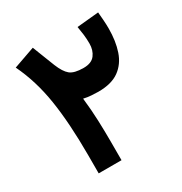

<svg xmlns="http://www.w3.org/2000/svg" viewBox="-158 -785 858 904"><g transform="rotate(-30 271.5 -333.5)"><path d="M496.1 -657.7Q498 -635.7 499.8 -612.5Q501.5 -589.4 501.5 -567.9Q501.5 -499 483.6 -446.3Q465.8 -393.6 424.3 -363.5Q382.8 -333.5 311 -333.5Q296.4 -333.5 274.4 -335Q252.4 -336.4 231.9 -341.3Q239.3 -276.4 241.5 -216.1Q243.7 -155.8 243.7 -99.6V0H119.6V-101.1Q119.6 -272.9 99.9 -398.4Q80.1 -523.9 30.3 -626.5L146.5 -667.5Q160.2 -633.3 170.2 -606.7Q180.2 -580.1 193.8 -546.4Q211.9 -501.5 233.9 -483.4Q255.9 -465.3 307.1 -465.3Q350.1 -465.3 368.9 -490.2Q387.7 -515.1 387.7 -551.3Q387.7 -577.1 384.8 -600.6Q381.8 -624 377.9 -646.5Z"/></g></svg>

Font: Vazirmatn UI FD
Style: Bold
Weight: 700
Designer: Saber Rastikerdar
Foundry: Saber Rastikerdar
Version: Version 33.003